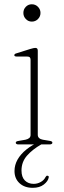

<svg xmlns="http://www.w3.org/2000/svg" viewBox="-20 -692 308 920"><path d="M170 -13.5 178.5 -0.5Q135.5 24 109.2 54Q83 84 83 125Q83 156.5 99.2 172.8Q115.5 189 141.5 189Q159 189 175 180.2Q191 171.5 198.5 156Q201 152 202.8 150.8Q204.5 149.5 207.5 150Q210 150 212.2 152Q214.5 154 213.5 158Q210.5 176 190.2 192Q170 208 137 208Q97.5 208 73.5 185.8Q49.5 163.5 49.5 127.5Q49.5 98.5 64.2 72.5Q79 46.5 106.2 24.5Q133.5 2.5 170 -13.5ZM161 -449V-46Q161 -36.5 167.5 -30.5Q174 -24.5 185.5 -22.5L215.5 -17.5Q223 -16.5 227 -14.5Q231 -12.5 231 -8Q231 -4.5 227.5 -2.2Q224 0 217.5 0H68Q62 0 58.8 -2.2Q55.5 -4.5 55.5 -8Q55.5 -12 59.2 -14Q63 -16 70 -17L102 -22.5Q113.5 -25 120 -30.5Q126.5 -36 126.5 -45.5V-405Q126.5 -413 123 -417Q119.5 -421 110.5 -421H61.5Q54.5 -421 51.5 -422.8Q48.5 -424.5 48.5 -427.5Q48.5 -430.5 51.2 -433Q54 -435.5 60.5 -437L124 -457Q133.5 -460 139.5 -461.2Q145.5 -462.5 149 -462.5Q155.5 -462.5 158.2 -459.2Q161 -456 161 -449ZM132.5 -588.5Q115.5 -588.5 103.8 -600.8Q92 -613 92 -630Q92 -647.5 103.8 -659.5Q115.5 -671.5 132.5 -671.5Q150 -671.5 162 -659.2Q174 -647 174 -630Q174 -613 162 -600.8Q150 -588.5 132.5 -588.5Z"/></svg>

Font: Fraunces Thin
Style: Regular
Weight: 250
Version: Version 1.000;[b76b70a41]